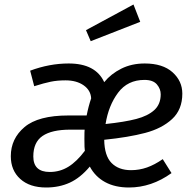

<svg xmlns="http://www.w3.org/2000/svg" viewBox="-20 -821 857 853"><path d="M443 -456Q473 -493 519 -516Q565 -539 623 -539Q703 -539 746.5 -500Q790 -461 790 -405Q790 -334 744.5 -292Q699 -250 625 -230.5Q551 -211 443 -200Q444 -129 475.5 -97Q507 -65 562 -65Q599 -65 633 -77Q667 -89 703 -114L742 -52Q653 12 553 12Q491 12 447 -12Q403 -36 379 -81Q337 -31 290 -9.5Q243 12 185 12Q112 12 70 -26Q28 -64 28 -127Q28 -205 89 -256.5Q150 -308 284 -308H365Q373 -349 385 -384Q383 -420 351.5 -442Q320 -464 271 -464Q235 -464 205.5 -458Q176 -452 132 -438L114 -507Q200 -539 285 -539Q405 -539 443 -456ZM449 -270Q534 -279 585.5 -292.5Q637 -306 665.5 -332Q694 -358 694 -402Q694 -426 677 -446Q660 -466 622 -466Q547 -466 504.5 -409Q462 -352 449 -270ZM292 -245Q210 -245 169 -217Q128 -189 128 -126Q128 -57 201 -57Q246 -57 283.5 -80Q321 -103 357 -151Q355 -160 355 -204Q355 -238 356 -245ZM603 -724 383 -638 362 -687 573 -801Z"/></svg>

Font: FiraGO
Style: Italic
Weight: 400
Italic angle: -8°
Designer: bBox Type GmbH
Foundry: bBox Type GmbH
Version: Version 1.001